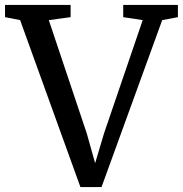

<svg xmlns="http://www.w3.org/2000/svg" viewBox="-40 -763 745 783"><path d="M-19.5 -693V-743H248V-693L159 -681L314 -218.5L348 -97.5L384.5 -220L542 -681L462.5 -693V-743H685.5V-693L621.5 -681L374 0H288L42 -681Z"/></svg>

Font: Merriweather 20pt
Style: Regular
Weight: 400
Version: Version 2.100